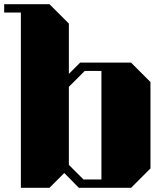

<svg xmlns="http://www.w3.org/2000/svg" viewBox="-20 -900 791 920"><path d="M701 -507V-93L608 0H358L288 -71L217 0H80V-840H0V-880H217L310 -787V-546L364 -600H608ZM380 -40H466V-560H386L310 -484V-110Z"/></svg>

Font: Kumar One
Style: Regular
Weight: 400
Designer: Parimal Parmar
Foundry: Indian Type Foundry
Version: Version 1.000;PS 1.000;hotconv 1.0.88;makeotf.lib2.5.647800